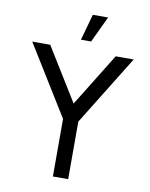

<svg xmlns="http://www.w3.org/2000/svg" viewBox="-97 -970 811 1040"><g transform="rotate(10 309.0 -450.0)"><path d="M489 -700H588L351 -316.5V0H267V-316.5L30 -700H129L309 -408.5ZM288 -756 328 -900H412L344 -756Z"/></g></svg>

Font: Urbanist Medium
Style: Regular
Weight: 500
Designer: Corey Hu
Foundry: Corey Hu
Version: Version 1.321; ttfautohint (v1.8.4.7-5d5b)